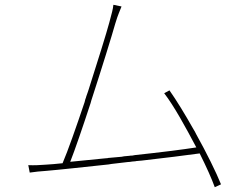

<svg xmlns="http://www.w3.org/2000/svg" viewBox="-20 -762 1040 801"><path d="M902 7C882 -43 842 -124 798 -203L793 -213L787 -223C752 -285 716 -344 687 -385L665 -373C706 -320 754 -232 799 -147C742 -138 646 -126 543 -115L532 -113C528 -113 524 -113 520 -112L509 -111C506 -111 502 -110 498 -110L487 -108C472 -107 457 -105 442 -104L431 -103C429 -102 427 -102 425 -102L414 -101C364 -96 316 -91 273 -87C292 -135 325 -231 358 -332L361 -343C404 -475 447 -614 461 -664C473 -704 480 -716 487 -735L453 -742C451 -722 447 -710 436 -668C424 -623 388 -508 350 -389L346 -377L340 -360C339 -356 338 -352 336 -348L333 -336C298 -232 263 -132 241 -81C213 -78 190 -76 170 -75C144 -73 124 -72 98 -73L104 -42C130 -46 146 -47 171 -49C231 -54 329 -65 433 -76L445 -78C462 -80 479 -82 496 -84L513 -86C519 -86 525 -87 531 -88L542 -89C544 -89 546 -89 548 -90L559 -91L571 -92C667 -103 756 -114 813 -122C841 -66 863 -17 876 19L902 7Z"/></svg>

Font: Glow Sans SC Normal Thin
Style: Regular
Weight: 100
Designer: Ryoko NISHIZUKA (kana, bopomofo & ideographs); Paul D. Hunt (Latin, Greek & Cyrillic); Sandoll Communications, Soo-young
Version: Version 0.93